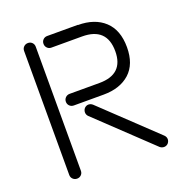

<svg xmlns="http://www.w3.org/2000/svg" viewBox="-126 -786 901 931"><g transform="rotate(-20 325.0 -320.0)"><path d="M85.9 0V-640.1Q85.9 -652.8 94.7 -661.4Q103.5 -669.9 116.2 -669.9Q128.9 -669.9 137.5 -661.4Q146 -652.8 146 -640.1V0Q146 12.7 137.5 21.2Q128.9 29.8 116.2 29.8Q103.5 29.8 94.7 21.2Q85.9 12.7 85.9 0ZM374 -669.9V-668.9Q460.4 -668.9 510.7 -622.3Q561 -575.7 561 -486.8Q561 -399.4 511 -354.2Q460.9 -309.1 376 -309.1H222.2Q209.5 -309.1 200.7 -317.6Q191.9 -326.2 191.9 -338.9Q191.9 -351.6 200.7 -360.4Q209.5 -369.1 222.2 -369.1H376Q501 -369.1 501 -487.8Q501 -609.9 374 -609.9H215.8Q203.1 -609.9 194.6 -618.7Q186 -627.4 186 -640.1Q186 -652.8 194.6 -661.4Q203.1 -669.9 215.8 -669.9ZM543.9 22 270 -237.8Q261.2 -246.6 261.2 -258.8Q261.2 -270.5 269 -279.8Q278.3 -289.1 290 -289.1Q301.3 -289.1 311 -280.8L585 -21Q594.2 -11.7 594.2 0Q594.2 11.2 585.9 21Q577.1 29.8 564.9 29.8Q553.2 29.8 543.9 22Z"/></g></svg>

Font: Beon
Style: Regular
Weight: 400
Designer: BSozoo
Foundry: BSozoo
Version: Version 1.001;PS 001.001;hotconv 1.0.70;makeotf.lib2.5.58329